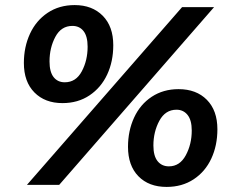

<svg xmlns="http://www.w3.org/2000/svg" viewBox="-20 -728 918 756"><path d="M74 -480Q74 -543 98 -595Q122 -647 167.5 -677.5Q213 -708 274 -708Q343 -708 384.5 -666Q426 -624 426 -550Q426 -486 402 -434.5Q378 -383 332.5 -352.5Q287 -322 226 -322Q157 -322 115.5 -364Q74 -406 74 -480ZM697 -700H823L213 0H86ZM325 -544Q325 -585 309 -605.5Q293 -626 265 -626Q221 -626 198 -583Q175 -540 175 -486Q175 -445 191 -424.5Q207 -404 235 -404Q279 -404 302 -447Q325 -490 325 -544ZM484 -150Q484 -213 508 -265Q532 -317 577.5 -347Q623 -377 683 -377Q753 -377 794.5 -335Q836 -293 836 -219Q836 -155 812 -103.5Q788 -52 742.5 -22Q697 8 636 8Q566 8 525 -34Q484 -76 484 -150ZM735 -214Q735 -255 718.5 -275.5Q702 -296 675 -296Q631 -296 607.5 -252.5Q584 -209 584 -155Q584 -114 600.5 -93.5Q617 -73 645 -73Q688 -73 711.5 -116.5Q735 -160 735 -214Z"/></svg>

Font: Idrija
Style: Bold Italic
Weight: 700
Italic angle: -11.3°
Designer: Julieta Ulanovsky
Foundry: Julieta Ulanovsky
Version: Version 7.200